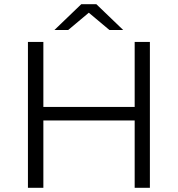

<svg xmlns="http://www.w3.org/2000/svg" viewBox="-20 -901 853 921"><path d="M626 -700H699V0H626V-323H188V0H114V-700H188V-388H626ZM241 -757 370 -881H442L571 -757H505L406 -840L307 -757Z"/></svg>

Font: Belfius21
Style: Regular
Weight: 400
Designer: Montserrat's base design by Julieta Ulanovsky, modified by Coast SPRL for Belfius Bank NV.
Foundry: Montserrat's base design by Julieta Ulanovsky, modified by Coast SPRL for Belfius Bank NV.
Version: Version 2.000;FEAKit 1.0